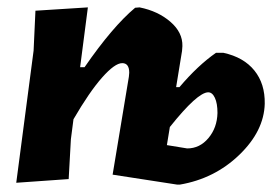

<svg xmlns="http://www.w3.org/2000/svg" viewBox="-20 -491 749 520"><path d="M24 4 71 -354 76 -462 218 -471 197 -309H209Q285 -419 346 -470L358 -471Q408 -461 441.5 -432Q475 -403 474 -366L473 -353L457 -255H466Q516 -314 565 -348H585Q640 -336 669 -300Q698 -264 697 -210Q695 -136 628 -71.5Q561 -7 467 9H460L285 -18L329 -283L330 -294Q330 -320 311 -320Q291 -320 256.5 -281Q222 -242 179 -168L172 -114L166 -6ZM544 -241Q515 -241 440 -147L432 -98L487 -89Q521 -89 544.5 -117Q568 -145 569 -185Q569 -211 562 -226Q555 -241 544 -241Z"/></svg>

Font: Alegreya Sans ExtraBold
Style: Italic
Weight: 800
Italic angle: -7°
Designer: Juan Pablo del Peral
Foundry: Huerta Tipografica
Version: Version 2.007